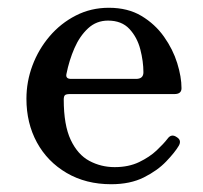

<svg xmlns="http://www.w3.org/2000/svg" viewBox="-20 -462 522 494"><path d="M266 12Q201 12 151.5 -17Q102 -46 75 -95.5Q48 -145 48 -208Q48 -252 63.5 -293.5Q79 -335 107.5 -368.5Q136 -402 175 -422Q214 -442 260 -442Q309 -442 344 -421Q379 -400 402 -367.5Q425 -335 436 -299.5Q447 -264 447 -235Q447 -220 429 -220H160Q150 -220 147 -217Q144 -214 144 -206Q144 -140 162 -102Q180 -64 210 -48Q240 -32 275 -32Q311 -32 338 -45Q365 -58 383 -75Q401 -92 411 -105Q421 -119 435 -109Q448 -101 440 -87Q430 -70 407.5 -46.5Q385 -23 350 -5.5Q315 12 266 12ZM163 -259H330Q349 -259 349 -276Q349 -304 341 -335Q333 -366 313 -387.5Q293 -409 258 -409Q228 -409 206.5 -389Q185 -369 171.5 -338Q158 -307 151 -272Q148 -259 163 -259Z"/></svg>

Font: TsukuhouMincho
Style: Regular
Weight: 400
Designer: Iose
Foundry: Typographish
Version: Version 1.001; ttfautohint (v1.8.3)